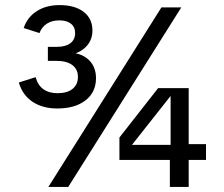

<svg xmlns="http://www.w3.org/2000/svg" viewBox="-20 -734 881 754"><path d="M170 0 614 -705H692L248 0ZM647 0V-130L650 -148V-356H649L499 -166V-165H671L694 -168H789V-106H449V-194L601 -388H721V0ZM205 -308Q147 -308 107.5 -334.5Q68 -361 54 -410L120 -431Q128 -400 150 -384Q172 -368 206 -368Q244 -368 265 -385Q286 -402 286 -432Q286 -462 264 -478.5Q242 -495 201 -495H168V-534H258V-527Q304 -524 330.5 -497Q357 -470 357 -427Q357 -372 316 -340Q275 -308 205 -308ZM168 -517V-550H203Q237 -550 256 -564Q275 -578 275 -604Q275 -628 258.5 -641Q242 -654 213 -654Q184 -654 164 -641Q144 -628 135 -604L73 -624Q87 -666 124 -690Q161 -714 214 -714Q274 -714 308.5 -687.5Q343 -661 343 -614Q343 -572 312 -545Q281 -518 233 -517Z"/></svg>

Font: TikTok Sans 24pt
Style: Regular
Weight: 400
Version: Version 4.000